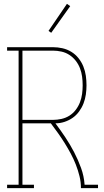

<svg xmlns="http://www.w3.org/2000/svg" viewBox="-20 -981 540 1001"><path d="M17 0V-18H77V-717H17V-735H256Q281 -735 305.5 -729.5Q330 -724 351.5 -711Q373 -698 389 -678Q405 -658 414.5 -634.5Q424 -611 427.5 -586Q431 -561 431 -536Q431 -512 427.5 -488Q424 -464 415.5 -442Q407 -420 392.5 -400Q378 -380 358.5 -366.5Q339 -353 316 -345.5Q293 -338 269 -338Q296 -302 321 -264.5Q346 -227 366.5 -187.5Q387 -148 402.5 -105.5Q418 -63 421 -18H491V0H402Q402 -32 394.5 -62.5Q387 -93 375.5 -122.5Q364 -152 349 -180Q334 -208 317.5 -234.5Q301 -261 282.5 -287Q264 -313 245 -338H97V-18H157V0ZM97 -356H256Q278 -356 300.5 -361Q323 -366 342 -378Q361 -390 375 -408.5Q389 -427 397 -448Q405 -469 408 -491.5Q411 -514 411 -536Q411 -559 408 -581.5Q405 -604 397 -625Q389 -646 375 -664Q361 -682 342 -694.5Q323 -707 300.5 -712Q278 -717 256 -717H97ZM247 -810 233 -820 329 -961 346 -949Z"/></svg>

Font: Iosevka Curly Slab Thin
Style: Regular
Weight: 100
Monospace: yes
Designer: Belleve Invis
Foundry: Belleve Invis
Version: Version 22.1.2; ttfautohint (v1.8.4)